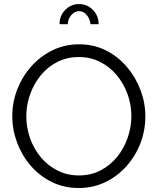

<svg xmlns="http://www.w3.org/2000/svg" viewBox="-20 -937 791 962"><path d="M374.8 5Q300.4 5 239.4 -25.1Q178.4 -55.3 134 -106.6Q89.6 -158 65.6 -222.5Q41.6 -287 41.6 -355Q41.6 -426 67 -490.5Q92.4 -555 137.7 -605.5Q183.1 -656 243.9 -685.5Q304.8 -715 376.2 -715Q450.9 -715 511.7 -684Q572.6 -653 616.4 -601Q660.3 -549 684.3 -485Q708.3 -421 708.3 -354.3Q708.3 -283 683.3 -218.5Q658.3 -154 612.9 -103.5Q567.6 -53 506.9 -24Q446.2 5 374.8 5ZM111.8 -355Q111.8 -297.5 130.9 -243.9Q150 -190.3 184.9 -148.6Q219.9 -107 268.4 -82.5Q316.9 -58 375.5 -58Q436 -58 484.5 -83.5Q533.1 -109 567.4 -151.6Q601.7 -194.3 619.9 -247.4Q638.2 -300.5 638.2 -355Q638.2 -412.5 618.9 -465.8Q599.7 -519 564.4 -561Q529.1 -603 481 -627.1Q433 -651.2 375.5 -651.2Q314.9 -651.2 266.3 -626.1Q217.6 -601 183.3 -558.4Q149 -515.7 130.4 -463Q111.8 -410.2 111.8 -355ZM376.2 -881.2Q354.5 -881.2 337.1 -861.3Q319.8 -841.4 319.8 -815.6H278.2Q278.2 -857.9 306.7 -887.2Q335.2 -916.6 376.2 -916.6Q417.2 -916.6 445.7 -887.2Q474.2 -857.9 474.2 -815.6H433.6Q430.6 -843.4 414.1 -862.3Q397.6 -881.2 376.2 -881.2Z"/></svg>

Font: Raleway Thin
Style: Regular
Weight: 100
Designer: Matt McInerney, Pablo Impallari, Rodrigo Fuenzalida
Foundry: Matt McInerney, Pablo Impallari, Rodrigo Fuenzalida
Version: Version 4.026